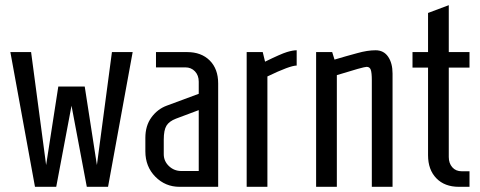

<svg xmlns="http://www.w3.org/2000/svg" viewBox="-20 -721 1852 741"><path d="M205 -387H307L354 -84L412 -520H492L397 0H315L256 -313L197 0H115L20 -520H100L158 -84Z M582 -520H702Q757 -520 789.5 -487.5Q822 -455 822 -399V0H673Q618 0 579.5 -39Q541 -78 541 -137V-189Q541 -236 564.5 -268Q588 -300 623 -313L747 -359V-406Q747 -430 732.5 -445.5Q718 -461 695 -461H582ZM612 -182V-126Q612 -99 632 -80Q652 -61 680 -61H747V-296L659 -263Q633 -253 622.5 -236Q612 -219 612 -182Z M1125 -527V-468Q1099 -468 1012 -426V0H932V-520H994L1003 -483Q1064 -513 1087 -520Q1110 -527 1125 -527Z M1200 -520H1262L1271 -491Q1285 -495 1315.5 -504Q1346 -513 1359 -516Q1398 -527 1429.5 -527Q1461 -527 1478 -502Q1495 -477 1495 -437V0H1415V-411Q1415 -440 1411 -451.5Q1407 -463 1395 -463Q1383 -463 1280 -431V0H1200Z M1712 -460V-115Q1712 -91 1725.5 -75.5Q1739 -60 1762 -60H1792V0H1751Q1696 0 1664 -33Q1632 -66 1632 -122V-460H1572V-520H1632V-671L1712 -701V-520H1792V-460Z"/></svg>

Font: Homenaje
Style: Regular
Weight: 400
Version: Version 1.002